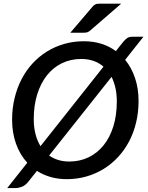

<svg xmlns="http://www.w3.org/2000/svg" viewBox="-20 -948 790 1024"><path d="M242 -118.5Q264 -103 290.8 -94.8Q317.5 -86.5 349 -86.5Q406 -86.5 452.8 -109.2Q499.5 -132 533 -173.8Q566.5 -215.5 584.8 -274.8Q603 -334 603 -407Q603 -445.5 595.8 -478.2Q588.5 -511 575 -538ZM532 -592.5Q509 -612.5 479.2 -623Q449.5 -633.5 413.5 -633.5Q357 -633.5 310.2 -610.8Q263.5 -588 230.2 -546Q197 -504 178.5 -444.8Q160 -385.5 160 -313Q160 -269.5 169.2 -233.2Q178.5 -197 196 -168.5ZM647.5 -629Q682 -586.5 700.5 -530.8Q719 -475 719 -409.5Q719 -349.5 706 -295Q693 -240.5 668.8 -194.2Q644.5 -148 610 -110.8Q575.5 -73.5 533 -47.2Q490.5 -21 441 -6.8Q391.5 7.5 336.5 7.5Q289.5 7.5 249.8 -4Q210 -15.5 177 -36.5L129 23.5Q114.5 41 96.8 48Q79 55 63 55H18.5L125.5 -80Q86.5 -122.5 65.5 -181Q44.5 -239.5 44.5 -309.5Q44.5 -370 57.8 -424.5Q71 -479 95 -525.5Q119 -572 153.5 -609.5Q188 -647 230.5 -673.2Q273 -699.5 322.5 -713.8Q372 -728 427 -728Q478 -728 520.8 -714.5Q563.5 -701 598 -675.5L636 -723.5Q642.5 -731 648 -736.5Q653.5 -742 659 -745.5Q664.5 -749 671 -750.5Q677.5 -752 687 -752H745ZM626.5 -928.5 461.5 -785.5Q452 -777.5 444.5 -775.5Q437 -773.5 425.5 -773.5H355L471.5 -910Q476.5 -916.5 481 -920Q485.5 -923.5 490.5 -925.5Q495.5 -927.5 501.8 -928Q508 -928.5 516.5 -928.5Z"/></svg>

Font: Lato SemiBold
Style: Italic
Weight: 600
Italic angle: -7°
Designer: Lukasz Dziedzic with Adam Twardoch and Botio Nikoltchev
Foundry: tyPoland Lukasz Dziedzic
Version: Version 2.015; 2015-08-06; http://www.latofonts.com/